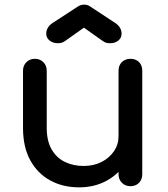

<svg xmlns="http://www.w3.org/2000/svg" viewBox="-20 -801 722 826"><path d="M320 5Q251 5 196.5 -24.5Q142 -54 110.5 -111Q79 -168 79 -251V-497Q79 -519 93.5 -533.5Q108 -548 130 -548Q152 -548 166.5 -533.5Q181 -519 181 -497V-251Q181 -195 202 -158.5Q223 -122 259 -104.5Q295 -87 340 -87Q383 -87 416.5 -104Q450 -121 470 -150Q490 -179 490 -215H553Q553 -153 522.5 -103Q492 -53 439.5 -24Q387 5 320 5ZM541 0Q519 0 504.5 -14.5Q490 -29 490 -51V-497Q490 -520 504.5 -534Q519 -548 541 -548Q564 -548 578 -534Q592 -520 592 -497V-51Q592 -29 578 -14.5Q564 0 541 0ZM230 -615Q208 -615 193.5 -626.5Q179 -638 179 -656Q179 -682 203 -700L315 -773Q328 -781 341 -781Q349 -781 355 -779.5Q361 -778 368 -773L479 -700Q503 -682 503 -656Q503 -638 489 -626.5Q475 -615 453 -615Q443 -615 435.5 -617.5Q428 -620 420 -626L341 -682L262 -626Q248 -615 230 -615Z"/></svg>

Font: Comfortaa
Style: Bold
Weight: 700
Designer: Johan Aakerlund
Foundry: Johan Aakerlund
Version: Version 3.104; ttfautohint (v1.8.1.43-b0c9)